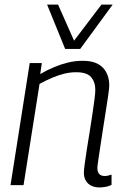

<svg xmlns="http://www.w3.org/2000/svg" viewBox="-20 -810 545 840"><path d="M110 -534H163L156 -486Q187 -504 217 -516.5Q247 -529 278 -536.5Q309 -544 342 -544Q401 -544 429.5 -514.5Q458 -485 458 -436Q458 -425 454 -397Q450 -369 444 -331Q438 -293 431.5 -251.5Q425 -210 419.5 -173Q414 -136 410 -109.5Q406 -83 406 -74Q406 -58 414 -49Q422 -40 438 -40Q445 -40 452 -41.5Q459 -43 468 -46V-1Q456 5 442 7.5Q428 10 415 10Q395 10 379.5 2.5Q364 -5 355.5 -19.5Q347 -34 347 -54Q347 -65 350.5 -92.5Q354 -120 360 -157Q366 -194 372.5 -234.5Q379 -275 384.5 -312Q390 -349 393.5 -376.5Q397 -404 397 -416Q397 -451 378.5 -472.5Q360 -494 314 -494Q287 -494 260.5 -487.5Q234 -481 207.5 -469.5Q181 -458 153 -443L83 0H26ZM473 -790 331 -596H265L186 -790H234L304 -632L424 -790Z"/></svg>

Font: Georama ExtraCondensed Thin Light
Style: Italic
Weight: 300
Italic angle: -9°
Version: Version 1.001